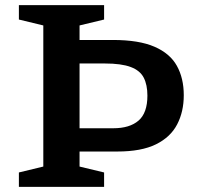

<svg xmlns="http://www.w3.org/2000/svg" viewBox="-20 -727 786 747"><path d="M385 -56V0H53.5V-56L148.5 -79V-628L53.5 -651V-707H385V-651L289.5 -628V-571.5H419.5Q520.5 -571.5 581 -545.2Q641.5 -519 668.2 -470.8Q695 -422.5 695 -356.5Q695 -292.5 669.2 -243Q643.5 -193.5 586.8 -165.5Q530 -137.5 436.5 -137.5H289.5V-79ZM553.5 -355Q553.5 -397 539.2 -424.8Q525 -452.5 488.8 -466.2Q452.5 -480 387.5 -480H289.5V-228H420.5Q484.5 -228 519 -257.8Q553.5 -287.5 553.5 -355Z"/></svg>

Font: Newsreader 6pt Medium
Style: Regular
Weight: 500
Designer: Hugues Gentile
Foundry: Production Type
Version: Version 1.003; ttfautohint (v1.8.3)